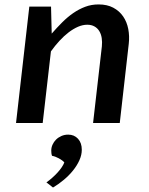

<svg xmlns="http://www.w3.org/2000/svg" viewBox="-20 -547 663 854"><path d="M110.4 -517.6H207L210 -397.5Q232.9 -423.8 256.6 -447.5Q280.3 -471.2 305.7 -488.8Q331.1 -506.3 358.9 -516.8Q386.7 -527.3 418.5 -527.3Q456.5 -527.3 483.6 -512.9Q510.7 -498.5 527.6 -474.1Q544.4 -449.7 550.5 -418Q556.6 -386.2 552.7 -352.1L512.7 0H394L433.1 -340.8Q435.1 -360.4 432.4 -377.9Q429.7 -395.5 421.6 -408.7Q413.6 -421.9 400.1 -429.4Q386.7 -437 368.2 -437Q348.1 -437 327.1 -428Q306.2 -418.9 285.4 -403.1Q264.6 -387.2 244.6 -365.5Q224.6 -343.8 206.5 -318.4L169.9 0H51.3ZM186.5 264.2Q199.2 255.4 211.9 244.1Q224.6 232.9 235.6 220.9Q246.6 209 254.6 197Q262.7 185.1 266.1 175.3Q257.8 166 242.2 157.5Q226.6 148.9 211.4 146Q209.5 141.1 208.7 134.8Q208 128.4 208 122.6Q208 109.4 213.6 96.7Q219.2 84 229.2 74Q239.3 64 253.2 57.9Q267.1 51.8 283.2 51.8Q310.1 51.8 326.9 70.1Q343.8 88.4 343.8 119.1Q343.8 142.1 333.3 165.5Q322.8 189 305.2 210.9Q287.6 232.9 264.4 252.4Q241.2 272 215.8 287.1Z"/></svg>

Font: Proza Libre
Style: Medium Italic
Weight: 500
Designer: Jasper de Waard
Foundry: Jasper de Waard
Version: Version 1.000; ttfautohint (v1.4.1.8-43bc)